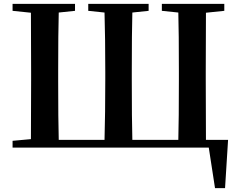

<svg xmlns="http://www.w3.org/2000/svg" viewBox="-20 -762 1232 991"><path d="M1053.7 -40H1157.2L1141.6 209H1089.8L1057.6 0H44.9V-35.2L139.6 -43.9Q140.6 -143.6 140.6 -345.7V-394.5Q140.6 -597.7 139.6 -696.3L44.9 -706.1V-742.2H367.2V-706.1L283.2 -697.3Q280.3 -597.7 280.3 -393.6V-345.7Q280.3 -139.6 283.2 -40H519.5Q523.4 -173.8 523.4 -352.5V-391.6Q523.4 -565.4 519.5 -697.3L435.5 -706.1V-742.2H747.1V-706.1L663.1 -697.3Q660.2 -596.7 660.2 -391.6V-352.5Q660.2 -140.6 663.1 -40H900.4Q903.3 -140.6 903.3 -352.5V-391.6Q903.3 -597.7 900.4 -697.3L815.4 -706.1V-742.2H1137.7V-706.1L1043 -696.3Q1042 -597.7 1042 -391.6V-352.5Q1042 -140.6 1043 -40H1051.8V-41Z"/></svg>

Font: GenYoMin TW TTF Bold
Style: Regular
Weight: 700
Version: Version 1.300